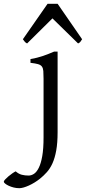

<svg xmlns="http://www.w3.org/2000/svg" viewBox="-137 -738 449 1002"><path d="M163.6 -48.3Q163.6 7.8 156.5 47.1Q149.4 86.4 137 114Q124.5 141.6 107.4 160.6Q90.3 179.7 70.8 195.3Q57.6 205.6 43 214.6Q28.3 223.6 13.7 230.2Q-1 236.8 -13.9 240.5Q-26.9 244.1 -36.1 244.1Q-51.3 244.1 -65.7 240.5Q-80.1 236.8 -91.6 231.4Q-103 226.1 -110.1 220.2Q-117.2 214.4 -117.2 210.4Q-117.2 206.1 -110.1 198.5Q-103 190.9 -93.3 182.6Q-83.5 174.3 -73 167Q-62.5 159.7 -55.2 156.2Q-39.6 169.9 -22.9 174.1Q-6.3 178.2 12.2 178.2Q26.4 178.2 40.3 169.2Q54.2 160.2 65.4 137.7Q76.7 115.2 83.5 76.7Q90.3 38.1 90.3 -21V-327.1Q90.3 -352.1 89.1 -367.2Q87.9 -382.3 81.5 -390.9Q75.2 -399.4 61.3 -403.3Q47.4 -407.2 22 -410.2V-429.7Q42.5 -433.1 58.3 -437.5Q74.2 -441.9 88.6 -446.5Q103 -451.2 116.5 -456.8Q129.9 -462.4 145.5 -468.8H163.6ZM291.5 -533.2Q285.6 -523.9 282.2 -519.5Q278.8 -515.1 270.5 -511.2L136.7 -642.1L4.4 -511.2Q0.5 -513.2 -2.2 -515.1Q-4.9 -517.1 -7.1 -519.5Q-9.3 -522 -11.7 -525.4Q-14.2 -528.8 -17.6 -533.2L111.3 -718.3H163.6Z"/></svg>

Font: Gentium Unicode
Style: Regular
Weight: 400
Version: Version 1.009